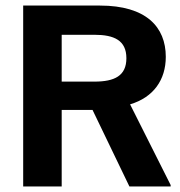

<svg xmlns="http://www.w3.org/2000/svg" viewBox="-20 -670 648 690"><path d="M63.3 0H201.7V-275H312.5L445 0H593.3V-5L447.5 -295C531.7 -320 575.8 -383.3 575.8 -465.8C575.8 -573.3 505 -650 339.2 -650H63.3ZM201.7 -376.7V-545H319.2C390 -545 434.2 -525 434.2 -460.8C434.2 -397.5 391.7 -376.7 319.2 -376.7Z"/></svg>

Font: Familjen Grotesk GF
Style: Bold
Weight: 700
Designer: Anders Wikstroem, Jonas Baeckman, Matilda Gysing, Kristian Moeller
Foundry: Familjen STHLM AB
Version: Version 2.000; Beta; Release 4; Build 6